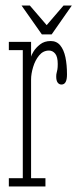

<svg xmlns="http://www.w3.org/2000/svg" viewBox="-20 -675 280 695"><path d="M12 0V-30H62.5V-493.5H12V-523.5H92.5V-470Q93 -474.5 101.2 -488.2Q109.5 -502 125 -514.2Q140.5 -526.5 163.5 -526.5Q185 -526.5 198 -510.8Q211 -495 216.8 -467.8Q222.5 -440.5 222.5 -405.5Q222.5 -387 217.5 -378Q212.5 -369 202.5 -369Q194 -369 188.8 -376Q183.5 -383 183.5 -398Q183.5 -406 185 -411.2Q186.5 -416.5 187.8 -423.8Q189 -431 189 -443.5Q189 -469.5 179.8 -480.8Q170.5 -492 157.5 -492Q136 -492 121.5 -474.2Q107 -456.5 99.8 -432Q92.5 -407.5 92.5 -387.5V-30H144.5V0ZM131.5 -550.5 58 -655H88L149 -584L210 -655H240L167 -550.5Z"/></svg>

Font: Imbue Thin 10pt Thin
Style: Regular
Weight: 250
Version: Version 1.102